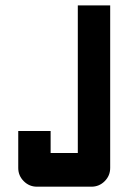

<svg xmlns="http://www.w3.org/2000/svg" viewBox="-20 -704 484 724"><path d="M48.8 -70.8V-210H170.9V-127H273.4V-683.6H395.5V-70.8Q395.5 -41.5 374.8 -20.8Q354 0 324.7 0H119.6Q90.3 0 69.6 -20.8Q48.8 -41.5 48.8 -70.8Z"/></svg>

Font: California Gothic
Style: Regular
Weight: 400
Version: Version 2.2;